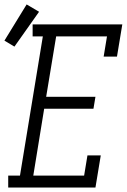

<svg xmlns="http://www.w3.org/2000/svg" viewBox="-70 -845 571 865"><path d="M-33 0V-54H20L123 -681H77V-735H481L457 -590H397L412 -681H183L138 -409H360L351 -355H129L80 -54H309L324 -145H384L360 0ZM-5 -635 -50 -662 50 -825 106 -792Z"/></svg>

Font: Iosevka QP Light
Style: Italic
Weight: 300
Italic angle: -9°
Designer: Belleve Invis
Foundry: Belleve Invis
Version: Version 20.0.0; ttfautohint (v1.8.4)